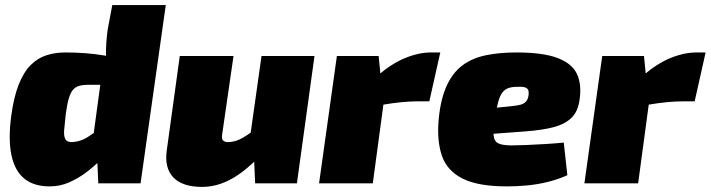

<svg xmlns="http://www.w3.org/2000/svg" viewBox="-20 -720 2791 754"><path d="M236 -514Q318 -514 387 -502.5Q456 -491 492 -465L473 -387Q438 -387 407.5 -387Q377 -387 327 -387Q305 -387 290 -382.5Q275 -378 265.5 -366Q256 -354 249.5 -331Q243 -308 238 -270Q234 -234 232 -209.5Q230 -185 237 -173Q244 -161 264 -162Q296 -164 321.5 -180Q347 -196 368 -212L406 -126Q394 -112 371.5 -89Q349 -66 318.5 -43Q288 -20 252 -4Q216 12 175 12Q113 12 75.5 -18.5Q38 -49 25 -110.5Q12 -172 24 -264Q34 -339 53.5 -388Q73 -437 100.5 -464.5Q128 -492 162.5 -503Q197 -514 236 -514ZM631 -700 532 0H366L360 -134L341 -145L387 -484L396 -500Q396 -525 397.5 -551Q399 -577 403 -605L421 -700Z M897 -500 852 -189Q850 -173 857 -167.5Q864 -162 875 -162Q899 -162 922 -173Q945 -184 982 -212L1018 -126Q952 -53 893 -19.5Q834 14 774 14Q696 14 660.5 -23.5Q625 -61 635 -130L686 -500ZM1215 -500 1146 0H982L976 -134L957 -146L1007 -500Z M1467 -500 1477 -398 1496 -386 1444 0H1233L1303 -500ZM1709 -514 1666 -322H1619Q1592 -322 1559 -319Q1526 -316 1472 -307L1464 -424Q1519 -471 1572 -492.5Q1625 -514 1673 -514Z M2008 -514Q2112 -514 2169 -492.5Q2226 -471 2245.5 -430Q2265 -389 2256 -328Q2250 -283 2225 -258Q2200 -233 2155.5 -221Q2111 -209 2043 -204L1777 -184L1790 -283L1988 -303Q2009 -305 2023 -308.5Q2037 -312 2045.5 -321Q2054 -330 2056 -349Q2057 -360 2054 -367Q2051 -374 2041 -377Q2031 -380 2010 -379Q1989 -379 1975 -373.5Q1961 -368 1952 -355.5Q1943 -343 1936.5 -320Q1930 -297 1924 -261Q1916 -212 1918.5 -188Q1921 -164 1938 -156.5Q1955 -149 1989 -149Q2010 -149 2046.5 -150.5Q2083 -152 2123.5 -154.5Q2164 -157 2194 -160L2208 -32Q2173 -16 2133 -6Q2093 4 2052 8Q2011 12 1971 12Q1857 12 1796 -19Q1735 -50 1715 -109.5Q1695 -169 1703 -254Q1711 -334 1735 -385Q1759 -436 1797 -464Q1835 -492 1888 -503Q1941 -514 2008 -514Z M2509 -500 2519 -398 2538 -386 2486 0H2275L2345 -500ZM2751 -514 2708 -322H2661Q2634 -322 2601 -319Q2568 -316 2514 -307L2506 -424Q2561 -471 2614 -492.5Q2667 -514 2715 -514Z"/></svg>

Font: Exo 2 Black
Style: Italic
Weight: 900
Italic angle: -8°
Designer: Natanael Gama
Foundry: Natanael Gama
Version: Version 2.010